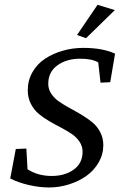

<svg xmlns="http://www.w3.org/2000/svg" viewBox="-20 -786 508 814"><path d="M344.7 -624 306.6 -637.7 393.6 -765.6 466.8 -743.2ZM187.5 8.8Q146.5 8.8 101.6 -1.7Q56.6 -12.2 23.4 -29.3L46.9 -154.3L91.8 -156.2L96.7 -68.4Q140.6 -40 199.2 -40Q255.4 -40 292.7 -67.1Q330.1 -94.2 330.1 -142.6Q330.1 -166 317.1 -185.3Q304.2 -204.6 283.9 -218.3Q263.7 -231.9 238.8 -244.9Q213.9 -257.8 189 -272.2Q164.1 -286.6 143.8 -303.7Q123.5 -320.8 110.6 -346.4Q97.7 -372.1 97.7 -403.3Q97.7 -445.3 117.7 -480.2Q137.7 -515.1 171.1 -537.1Q204.6 -559.1 246.3 -571Q288.1 -583 333 -583Q414.6 -583 467.8 -558.6L447.3 -437.5L406.2 -435.5L396.5 -521.5Q369.6 -537.1 320.3 -537.1Q262.2 -537.1 223.4 -509Q184.6 -481 184.6 -430.7Q184.6 -407.7 197.5 -388.4Q210.4 -369.1 231 -355Q251.5 -340.8 276.4 -327.4Q301.3 -314 326.2 -299.1Q351.1 -284.2 371.6 -267.3Q392.1 -250.5 405 -225.6Q418 -200.7 418 -170.9Q418 -131.3 398.2 -97.2Q378.4 -63 345.9 -40Q313.5 -17.1 272.2 -4.2Q231 8.8 187.5 8.8Z"/></svg>

Font: Crimson Pro
Style: Italic
Weight: 400
Italic angle: -12°
Designer: Jacques Le Bailly
Foundry: Baron von Fonthausen
Version: Version 1.003